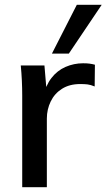

<svg xmlns="http://www.w3.org/2000/svg" viewBox="-20 -775 441 795"><path d="M72 0V-379Q72 -410 70.5 -441.5Q69 -473 66 -504H164L175 -374H159Q169 -421 193 -452Q217 -483 251.5 -498Q286 -513 324 -513Q340 -513 351 -511.5Q362 -510 373 -507L372 -417Q355 -424 342.5 -425.5Q330 -427 312 -427Q268 -427 237 -407.5Q206 -388 190 -355Q174 -322 174 -284V0ZM195 -553 298 -755H401L265 -553Z"/></svg>

Font: Mulish ExtraLight SemiBold
Style: Regular
Weight: 600
Version: Version 3.603